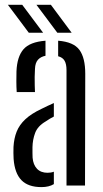

<svg xmlns="http://www.w3.org/2000/svg" viewBox="-20 -777 430 804"><path d="M37 -111.5Q36.5 -124 36.2 -136.2Q36 -148.5 36.5 -161.5Q38.5 -197.5 49.8 -225.8Q61 -254 86 -277.5Q111 -301 154.5 -321.5Q166.5 -327.5 179.2 -333.5Q192 -339.5 205.5 -345.5V-289Q197.5 -285 188.8 -279.8Q180 -274.5 170.5 -268Q138 -249 127.2 -220.5Q116.5 -192 116 -160.5Q116 -147 116 -136.8Q116 -126.5 116.5 -116.5Q119 -87 135 -70.2Q151 -53.5 179 -53.5Q194 -53.5 205.5 -58V-6Q185 6.5 153.5 6.5Q98 6.5 69.8 -22.5Q41.5 -51.5 37 -111.5ZM50 -391.5Q48.5 -413 48.5 -435.5Q48.5 -458 49 -478.5Q51.5 -539.5 78.2 -570.5Q105 -601.5 170.5 -606.5V-543.5Q150.5 -539.5 139 -526.8Q127.5 -514 126.5 -489Q125.5 -474.5 125.2 -455.2Q125 -436 125.5 -418.5Q126 -401 126.5 -391.5ZM258.5 0V-483.5Q258.5 -508.5 250.5 -522.5Q242.5 -536.5 223.5 -541.5V-606.5Q288 -601.5 312.5 -568.2Q337 -535 337 -468L336 0ZM100.5 -640 13 -757H73L160.5 -640ZM220 -640 132.5 -757H193L280 -640Z"/></svg>

Font: Big Shoulders Stencil Text Thin
Style: Regular
Weight: 400
Version: Version 2.001